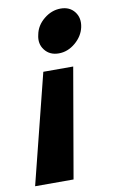

<svg xmlns="http://www.w3.org/2000/svg" viewBox="-137 -552 470 797"><g transform="rotate(-10 97.5 -154.0)"><path d="M138 -326Q100 -326 79 -353Q58 -380 67 -417Q74 -455 106.5 -481.5Q139 -508 177 -508Q215 -508 235.5 -481.5Q256 -455 248 -417Q240 -380 208 -353Q176 -326 138 -326ZM-55 200 61 -262H187L107 200Z"/></g></svg>

Font: Epunda Sans ExtraBold
Style: Italic
Weight: 800
Italic angle: -12.0243°
Designer: Simon Atzbach
Foundry: typofactur
Version: Version 2.204; ttfautohint (v1.8.4.7-5d5b)